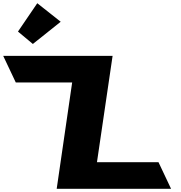

<svg xmlns="http://www.w3.org/2000/svg" viewBox="-336 -1172 1125 1192"><path d="M-224.4 -976 -132 -899 40.8 -1037 -104.6 -1152ZM363 -825H-316L-238 -660H112L16 0H726L648 -165H266Z"/></svg>

Font: Hussar
Style: BdOpOblFive
Weight: 700
Foundry: Cannot Into Space Fonts
Version: Version 2.00